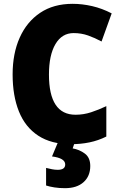

<svg xmlns="http://www.w3.org/2000/svg" viewBox="-20 -744 632 1004"><path d="M365 -571Q304 -571 270 -513.5Q236 -456 236 -354Q236 -144 375 -144Q417 -144 456.5 -157Q496 -170 536 -189V-30Q494 -9 448 0.5Q402 10 351 10Q248 10 180 -34.5Q112 -79 79 -161Q46 -243 46 -355Q46 -464 83 -547Q120 -630 190 -677Q260 -724 360 -724Q410 -724 462 -712Q514 -700 564 -674L511 -527Q476 -546 440.5 -558.5Q405 -571 365 -571ZM452 124Q452 177 417 208.5Q382 240 320 240Q290 240 264.5 236Q239 232 221 226V134Q237 138 252 141Q267 144 282 144Q321 144 321 116Q321 83 252 74L283 0H371L360 32Q395 38 423.5 59Q452 80 452 124Z"/></svg>

Font: Noto Sans Hebrew SemiCondensed Black
Style: Regular
Weight: 900
Width: 4
Designer: Ben Nathan
Foundry: Google LLC
Version: Version 3.001; ttfautohint (v1.8.4.7-5d5b)